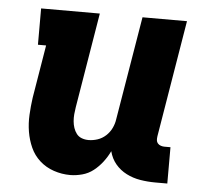

<svg xmlns="http://www.w3.org/2000/svg" viewBox="-44 -577 688 632"><g transform="rotate(5 300.0 -261.0)"><path d="M210 8Q182 8 155.5 -1Q129 -10 109 -28Q89 -46 78 -70.5Q67 -95 62.5 -122Q58 -149 59.5 -178Q61 -207 65 -235L94 -410H67V-530H261L209 -216Q207 -204 206 -192.5Q205 -181 206 -169.5Q207 -158 210.5 -147.5Q214 -137 220.5 -128.5Q227 -120 237.5 -116Q248 -112 260 -112Q275 -112 290 -117Q305 -122 317 -133Q329 -144 336 -158.5Q343 -173 345 -188L402 -530H549L485 -144Q484 -137 484.5 -131Q485 -125 489 -120.5Q493 -116 499 -114Q505 -112 511 -112H531V8H491Q466 8 441.5 4Q417 0 395.5 -11Q374 -22 359 -40Q344 -58 338 -82Q329 -63 316 -46Q303 -29 286.5 -16Q270 -3 249.5 2.5Q229 8 210 8Z"/></g></svg>

Font: Iosevka Curly Slab HvEx
Style: Italic
Weight: 900
Width: 7
Italic angle: -9°
Monospace: yes
Designer: Belleve Invis
Foundry: Belleve Invis
Version: Version 11.1.0; ttfautohint (v1.8.3)